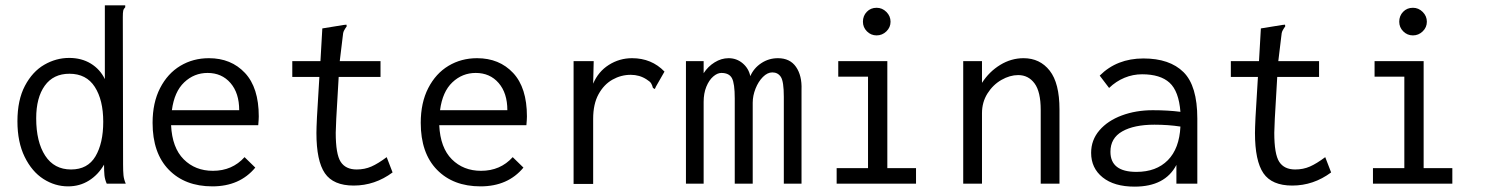

<svg xmlns="http://www.w3.org/2000/svg" viewBox="-20 -685 5540 716"><path d="M45 -233Q45 -312 73 -365Q101 -418 145 -443.5Q189 -469 238 -469Q284 -469 318.5 -448Q353 -427 371 -390V-665H447V-658Q441 -652 439.5 -645Q438 -638 438 -621L439 -71Q439 -47 440.5 -31.5Q442 -16 449 0H378Q371 -16 369.5 -31.5Q368 -47 368 -71Q346 -33 311.5 -11.5Q277 10 234 10Q185 10 142 -17.5Q99 -45 72 -100Q45 -155 45 -233ZM365 -231Q365 -312 333.5 -361Q302 -410 239 -410Q179 -410 147 -365.5Q115 -321 115 -244Q115 -156 148.5 -104.5Q182 -53 245 -53Q307 -53 336 -102Q365 -151 365 -231Z M549 -227Q549 -302 577 -356.5Q605 -411 652.5 -439.5Q700 -468 759 -468Q842 -468 893.5 -413Q945 -358 945 -251Q945 -240 943 -218H618Q622 -134 665 -91Q708 -48 774 -48Q846 -48 892 -99L932 -60Q874 10 772 10Q670 10 609.5 -52Q549 -114 549 -227ZM872 -274Q872 -338 839.5 -375.5Q807 -413 754 -413Q704 -413 667 -378Q630 -343 621 -274Z M1444 -42Q1378 7 1299 7Q1223 7 1191.5 -39Q1160 -85 1160 -189Q1160 -206 1162 -248L1171 -398H1070V-457H1175L1182 -579L1262 -592L1272 -593L1273 -587Q1266 -577 1262.5 -570Q1259 -563 1258 -548L1247 -457H1399V-398H1243L1234 -243Q1232 -203 1232 -190Q1232 -110 1250.5 -81.5Q1269 -53 1310 -53Q1340 -53 1365 -64Q1390 -75 1422 -99Z M1549 -227Q1549 -302 1577 -356.5Q1605 -411 1652.5 -439.5Q1700 -468 1759 -468Q1842 -468 1893.5 -413Q1945 -358 1945 -251Q1945 -240 1943 -218H1618Q1622 -134 1665 -91Q1708 -48 1774 -48Q1846 -48 1892 -99L1932 -60Q1874 10 1772 10Q1670 10 1609.5 -52Q1549 -114 1549 -227ZM1872 -274Q1872 -338 1839.5 -375.5Q1807 -413 1754 -413Q1704 -413 1667 -378Q1630 -343 1621 -274Z M2458 -418 2426 -362 2422 -353 2415 -357Q2412 -368 2408 -374.5Q2404 -381 2391 -389Q2365 -406 2332 -406Q2296 -406 2264 -388Q2232 -370 2212 -333.5Q2192 -297 2192 -242V1H2119V-457H2194L2192 -373Q2211 -418 2250.5 -443Q2290 -468 2337 -468Q2410 -468 2458 -418Z M2538 -457H2604V-412Q2620 -437 2645 -452.5Q2670 -468 2697 -468Q2727 -468 2749.5 -449Q2772 -430 2778 -401Q2791 -431 2819 -449.5Q2847 -468 2881 -468Q2926 -468 2948.5 -435.5Q2971 -403 2969 -351V0H2903V-324Q2903 -381 2892 -398Q2881 -415 2860 -415Q2842 -415 2825 -398Q2808 -381 2797.5 -354.5Q2787 -328 2787 -302V0H2720V-318Q2720 -374 2709.5 -393.5Q2699 -413 2670 -413Q2655 -413 2639.5 -399.5Q2624 -386 2614 -361.5Q2604 -337 2604 -305V0H2538Z M3100 -58H3217V-399H3106V-457H3289V-58H3396V0H3100ZM3198 -604Q3198 -626 3212.5 -641Q3227 -656 3249 -656Q3270 -656 3285.5 -640.5Q3301 -625 3301 -604Q3301 -583 3285.5 -568Q3270 -553 3249 -553Q3228 -553 3213 -568Q3198 -583 3198 -604Z M3572 -457H3642V-376Q3669 -418 3710 -443Q3751 -468 3797 -468Q3858 -468 3894.5 -421.5Q3931 -375 3931 -277V0H3861V-275Q3861 -343 3838 -374Q3815 -405 3777 -405Q3746 -405 3714.5 -387Q3683 -369 3662.5 -336.5Q3642 -304 3642 -263V0H3572Z M4445 -243V0H4367V-70Q4325 11 4211 11Q4135 11 4092 -23.5Q4049 -58 4049 -115Q4049 -163 4080 -199Q4111 -235 4163.5 -254.5Q4216 -274 4279 -274Q4336 -274 4382 -268Q4376 -345 4341.5 -376.5Q4307 -408 4239 -408Q4205 -408 4173.5 -395Q4142 -382 4116 -357L4081 -403Q4145 -467 4244 -467Q4342 -467 4393.5 -416Q4445 -365 4445 -243ZM4382 -213Q4337 -220 4285 -220Q4209 -220 4165 -195Q4121 -170 4121 -119Q4121 -44 4218 -44Q4292 -44 4335 -87.5Q4378 -131 4382 -213Z M4944 -42Q4878 7 4799 7Q4723 7 4691.5 -39Q4660 -85 4660 -189Q4660 -206 4662 -248L4671 -398H4570V-457H4675L4682 -579L4762 -592L4772 -593L4773 -587Q4766 -577 4762.5 -570Q4759 -563 4758 -548L4747 -457H4899V-398H4743L4734 -243Q4732 -203 4732 -190Q4732 -110 4750.5 -81.5Q4769 -53 4810 -53Q4840 -53 4865 -64Q4890 -75 4922 -99Z M5100 -58H5217V-399H5106V-457H5289V-58H5396V0H5100ZM5198 -604Q5198 -626 5212.5 -641Q5227 -656 5249 -656Q5270 -656 5285.5 -640.5Q5301 -625 5301 -604Q5301 -583 5285.5 -568Q5270 -553 5249 -553Q5228 -553 5213 -568Q5198 -583 5198 -604Z"/></svg>

Font: Vazir Code
Style: Code
Weight: 400
Foundry: DejaVu fonts team - Redesigned by Saber Rastikerdar
Version: Version 1.1.2